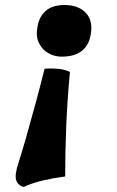

<svg xmlns="http://www.w3.org/2000/svg" viewBox="-20 -487 467 766"><path d="M74 259Q51 252 44.5 231.5Q38 211 53 165Q66 125 84 62Q102 -1 121.5 -73Q141 -145 158 -213Q185 -215 212 -212.5Q239 -210 259 -200Q249 -94 244.5 10.5Q240 115 240 217Q199 222 153.5 232.5Q108 243 74 259ZM238 -467Q293 -467 323 -435Q353 -403 341 -344Q333 -304 304.5 -282.5Q276 -261 226 -261Q197 -261 172.5 -275Q148 -289 135 -316Q122 -343 130 -383Q137 -422 163.5 -444.5Q190 -467 238 -467Z"/></svg>

Font: Vollkorn Black
Style: Italic
Weight: 900
Italic angle: -11°
Designer: Friedrich Althausen
Foundry: Friedrich Althausen
Version: Version 5.000; ttfautohint (v1.8.3)